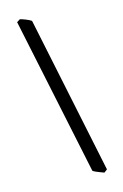

<svg xmlns="http://www.w3.org/2000/svg" viewBox="-140 -842 686 1067"><g transform="rotate(-15 203.0 -308.5)"><path d="M340.3 150.4 322.3 164.1Q314.9 161.6 302 156.7Q289.1 151.9 276.9 146.5Q264.6 141.1 259.8 136.7L69.8 -769L88.9 -780.8Q102.5 -777.3 121.1 -770Q139.6 -762.7 151.9 -754.4Z"/></g></svg>

Font: Gentium Book Plus
Style: Italic
Weight: 400
Italic angle: -8°
Designer: Victor Gaultney, Annie Olsen, Iska Routamaa, Becca Hirsbrunner
Foundry: SIL International
Version: Version 6.101